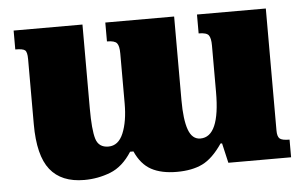

<svg xmlns="http://www.w3.org/2000/svg" viewBox="-42 -553 1002 628"><g transform="rotate(-5 459.0 -238.5)"><path d="M851 -492V-91Q851 -72 858.5 -65Q866 -58 891 -58V0H685L670 -65H665Q633 -18 599 -1.5Q565 15 515 15Q464 15 431 -3Q398 -21 379 -64H368Q338 -17 297 -1Q256 15 211 15Q136 15 99 -31.5Q62 -78 62 -181V-395Q62 -418 55 -424Q48 -430 23 -430V-492H249V-217Q249 -146 258 -116.5Q267 -87 299 -87Q332 -87 348 -125.5Q364 -164 364 -223V-387Q364 -412 356.5 -421Q349 -430 324 -430V-492H550V-217Q550 -153 562 -120Q574 -87 601 -87Q665 -87 665 -234V-387Q665 -411 658 -420.5Q651 -430 625 -430V-492Z"/></g></svg>

Font: Noto Serif Armenian Black
Style: Regular
Weight: 900
Designer: Monotype Design team
Foundry: Monotype Imaging Inc.
Version: Version 1.000